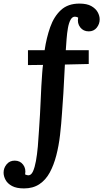

<svg xmlns="http://www.w3.org/2000/svg" viewBox="-133 -780 576 1071"><path d="M1 271Q-41 271 -66 257.5Q-91 244 -102 223.5Q-113 203 -113 183Q-113 157 -96 136.5Q-79 116 -51 116Q-21 116 -4 138.5Q13 161 7 193Q12 195 16.5 196.5Q21 198 25 198Q41 198 51 176Q61 154 67.5 118Q74 82 78 37.5Q82 -7 84.5 -53.5Q87 -100 90 -140Q92 -169 93.5 -211.5Q95 -254 97.5 -297.5Q100 -341 102.5 -374Q105 -407 107 -418L23 -417V-500H116Q126 -569 147 -628.5Q168 -688 207 -724Q246 -760 310 -760Q352 -760 376.5 -746Q401 -732 412 -712Q423 -692 423 -672Q423 -646 406.5 -625.5Q390 -605 362 -605Q332 -605 314.5 -627.5Q297 -650 303 -682Q299 -684 294.5 -685.5Q290 -687 285 -687Q270 -687 260.5 -669.5Q251 -652 246 -624Q241 -596 238.5 -563Q236 -530 234 -500H362V-423L229 -420Q227 -383 225 -344.5Q223 -306 220.5 -259.5Q218 -213 213 -151Q209 -89 202 -28Q195 33 181 87Q167 141 144.5 182.5Q122 224 86.5 247.5Q51 271 1 271Z"/></svg>

Font: Lora
Style: Weight 700
Weight: 700
Designer: Olga Karpushina, Alexei Vanyashin (Cyrillic)
Foundry: Cyreal
Version: Version 3.001